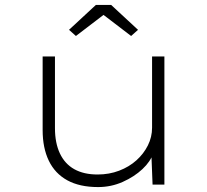

<svg xmlns="http://www.w3.org/2000/svg" viewBox="-20 -749 838 779"><path d="M378 10Q303 10 253 -17.5Q203 -45 178 -97Q153 -149 153 -221V-520H203V-229Q203 -169 223 -126.5Q243 -84 281.5 -62.5Q320 -41 376 -41Q423 -41 463.5 -56.5Q504 -72 533.5 -98.5Q563 -125 580 -159Q597 -193 597 -231V-520H647V0H599L594 -128H602Q591 -94 558 -63Q525 -32 478 -11Q431 10 378 10ZM288 -603 260 -628 369 -729H431L540 -628L512 -603L385 -700H415Z"/></svg>

Font: Lexend Mega ExtraLight
Style: Regular
Weight: 250
Version: Version 1.007